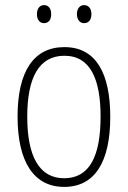

<svg xmlns="http://www.w3.org/2000/svg" viewBox="-20 -790 502 754"><path d="M125 -734C125 -714 135 -699 153 -699C171 -699 181 -713 181 -734C181 -756 171 -770 153 -770C135 -770 125 -755 125 -734ZM282 -735C282 -714 293 -699 310 -699C329 -699 339 -713 339 -735C339 -756 328 -770 310 -770C293 -770 282 -755 282 -735ZM413 -331C413 -499 359 -605 233 -605C111 -605 49 -508 49 -332C49 -156 112 -56 232 -56C353 -56 413 -155 413 -331ZM87 -332C87 -485 133 -571 233 -571C336 -571 375 -477 375 -332C375 -174 330 -90 232 -90C133 -90 87 -178 87 -332Z"/></svg>

Font: Noto Sans Malayalam UI Condensed ExtraLight
Style: Regular
Weight: 200
Width: 3
Designer: Jelle Bosma - Monotype Design Team
Foundry: Monotype Imaging Inc.
Version: Version 2.104